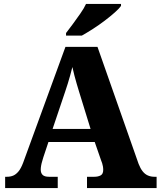

<svg xmlns="http://www.w3.org/2000/svg" viewBox="-20 -951 812 971"><path d="M6 0V-57H15Q33 -57 47 -63Q61 -69 73.5 -84Q86 -99 97 -128L311 -714H473L681 -122Q690 -99 701.5 -84.5Q713 -70 728 -63.5Q743 -57 761 -57H772V0H420V-57H457Q476 -57 489 -64Q502 -71 502 -92Q502 -101 500.5 -109.5Q499 -118 496.5 -126Q494 -134 492 -138L459 -233H225L199 -155Q197 -147 193.5 -136Q190 -125 188 -113.5Q186 -102 186 -93Q186 -76 195.5 -66.5Q205 -57 228 -57H272V0ZM246 -299H438L380 -487Q374 -507 368 -527Q362 -547 356.5 -568.5Q351 -590 346 -612Q341 -591 335 -570Q329 -549 323 -529Q317 -509 310 -489ZM314 -784Q329 -803 348 -829Q367 -855 386 -882Q405 -909 415 -931H592V-921Q583 -908 560.5 -888Q538 -868 509 -846Q480 -824 449.5 -804.5Q419 -785 394 -771H314Z"/></svg>

Font: Noto Serif Hebrew ExtraBold
Style: Regular
Weight: 800
Version: Version 2.003